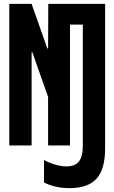

<svg xmlns="http://www.w3.org/2000/svg" viewBox="-20 -750 590 990"><path d="M339 220Q300 220 267.5 212.5Q235 205 207 191V75Q234 90 265 99Q296 108 323 108Q367 108 387 82.5Q407 57 407 2V-623H341V0H228V-250L147 -480H143V0H28V-730H143L224 -500H228L229 -730H522V15Q522 122 478 171Q434 220 339 220Z"/></svg>

Font: M PLUS Code Latin SemiExpanded SemiBold
Style: Regular
Weight: 600
Width: 6
Designer: Coji Morishita
Foundry: UNDERFOREST DESIGN
Version: Version 1.002; ttfautohint (v1.8.3)